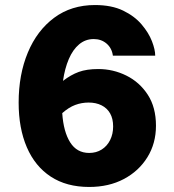

<svg xmlns="http://www.w3.org/2000/svg" viewBox="-20 -730 690 762"><path d="M370 -456Q429 -456 481.5 -430Q534 -404 566.5 -354Q599 -304 599 -231Q599 -161 565 -106Q531 -51 471.5 -19.5Q412 12 334 12Q244 12 181.5 -29Q119 -70 86.5 -145.5Q54 -221 54 -323Q54 -434 90.5 -521.5Q127 -609 195 -659.5Q263 -710 357 -710Q423 -710 468.5 -688Q514 -666 542 -633Q570 -600 583 -566.5Q596 -533 596 -509H428Q424 -539 403 -557Q382 -575 352 -575Q319 -575 294 -554Q269 -533 253 -495.5Q237 -458 230 -409Q261 -433 292.5 -444.5Q324 -456 370 -456ZM334 -123Q362 -123 383.5 -136.5Q405 -150 417 -174Q429 -198 429 -228Q429 -259 417 -280Q405 -301 383 -312Q361 -323 332 -323Q304 -323 278.5 -313.5Q253 -304 227 -281Q232 -207 258.5 -165Q285 -123 334 -123Z"/></svg>

Font: Azeret Mono Thin
Style: Bold
Weight: 700
Version: Version 1.002